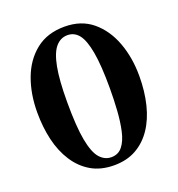

<svg xmlns="http://www.w3.org/2000/svg" viewBox="-123 -772 809 873"><g transform="rotate(-20 281.5 -335.0)"><path d="M283 0Q219 0 172.5 -27Q126 -54 95 -102Q64 -150 49.5 -212Q35 -274 35 -345Q35 -435 62.5 -508.5Q90 -582 145.5 -626Q201 -670 284 -670Q365 -670 419 -625Q473 -580 500.5 -506Q528 -432 528 -343Q528 -269 512.5 -206Q497 -143 466 -97Q435 -51 389.5 -25.5Q344 0 283 0ZM283 -39Q317 -39 337 -64.5Q357 -90 366.5 -133Q376 -176 379.5 -229Q383 -282 383 -337Q383 -447 371.5 -511Q360 -575 338.5 -602Q317 -629 284 -629Q250 -629 226.5 -601.5Q203 -574 191 -511.5Q179 -449 179 -343Q179 -224 191.5 -158Q204 -92 227.5 -65.5Q251 -39 283 -39Z"/></g></svg>

Font: Noto Nastaliq Urdu Medium
Style: Regular
Weight: 500
Designer: Monotype Design Team (Patrick Giasson: type design, Kamal Mansour: OpenType code, Glenda Bellarosa). Updated by Simon Co
Foundry: Monotype Imaging Inc., Simon Cozens
Version: Version 3.007